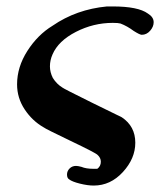

<svg xmlns="http://www.w3.org/2000/svg" viewBox="-20 -471 497 596"><path d="M282 53Q293 45 293 31Q293 19 283 10Q278 4 199.5 -33.5Q121 -71 115 -76Q80 -96 56.5 -131.5Q33 -167 33 -209Q33 -263 65 -313Q97 -363 143 -391Q217 -442 312 -451H330Q409 -451 439 -429Q457 -418 457 -402Q457 -388 446 -375.5Q435 -363 420 -363Q414 -363 395 -375Q375 -390 354 -398Q347 -400 330 -400Q270 -400 215.5 -372Q161 -344 143 -302Q135 -284 135 -265Q135 -247 144 -229Q156 -210 174 -199Q177 -196 265 -152.5Q353 -109 358 -107Q400 -79 400 -28Q400 21 361.5 63Q323 105 271 105Q252 105 228 99Q204 93 195 86Q188 82 188 71Q188 60 196 52Q204 44 216 44Q222 44 233 47Q247 53 270 53Z"/></svg>

Font: MathJax_Math
Style: Bold Italic
Weight: 700
Version: Version 1.1